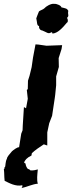

<svg xmlns="http://www.w3.org/2000/svg" viewBox="-37 -762 374 995"><path d="M128 32C144 17 165 2 190 -14L208 -8V-76L218 -123L233 -162L247 -255L249 -270L254 -320V-366L268 -415L267 -461L282 -508L285 -528L204 -525L162 -531L147 -532L134 -463L127 -414L116 -369L108 -344L107 -300L102 -296L107 -250L98 -201L87 -207L81 -112L80 -87L73 -69L62 1C52 0 32 16 25 22C12 37 -1 52 -1 60C-10 77 -7 93 -12 109L-15 104C-11 101 -8 107 -17 114C-14 139 -16 147 -13 175C10 186 43 206 79 198C78 213 80 204 74 213C108 205 132 192 159 190C153 171 156 145 159 116C148 119 137 122 121 121C115 117 115 114 108 114C101 107 97 98 95 85C92 84 89 83 88 79C93 68 101 56 126 44ZM224 -592C231 -595 232 -599 235 -588C262 -590 286 -616 311 -646C315 -644 317 -662 310 -669C324 -682 312 -685 317 -706C310 -719 304 -718 281 -724C281 -732 259 -743 244 -742C227 -745 200 -728 193 -719C186 -712 172 -709 165 -703C157 -682 156 -682 151 -667C156 -647 153 -628 166 -627C163 -619 169 -605 182 -604C205 -595 212 -586 224 -592Z"/></svg>

Font: Asimov Print
Style: DIt
Weight: 250
Width: 0
Designer: Google
Version: Version 2.000980: 2014